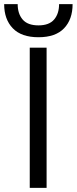

<svg xmlns="http://www.w3.org/2000/svg" viewBox="-60 -903 369 923"><path d="M-40 -883H25Q25 -837 49 -809Q73 -781 125 -781Q176 -781 200 -809Q224 -837 224 -883H289Q289 -810 248 -767Q207 -724 125 -724Q43 -724 1.5 -767Q-40 -810 -40 -883ZM83 0V-674H164V0Z"/></svg>

Font: Hind Regular
Style: Regular
Weight: 400
Designer: Manushi Parikh, Satya Rajpurohit
Foundry: Indian Type Foundry
Version: Version 1.201;PS 1.0;hotconv 1.0.78;makeotf.lib2.5.61930; tt